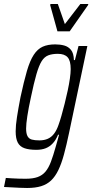

<svg xmlns="http://www.w3.org/2000/svg" viewBox="-62 -739 460 956"><path d="M73 197Q55 197 35.5 196Q16 195 -3.5 194Q-23 193 -42 192L-33 147Q-19 148 -2.5 149Q14 150 31.5 150.5Q49 151 66 151Q102 151 125.5 142.5Q149 134 164.5 115.5Q180 97 191.5 66.5Q203 36 215 -7Q218 -19 223.5 -37Q229 -55 232 -68H227Q217 -43 201.5 -26Q186 -9 166 -1Q146 7 119 7Q83 7 60 -1Q37 -9 26.5 -29Q16 -49 16 -85Q16 -114 22.5 -156Q29 -198 40 -255Q57 -334 72 -385.5Q87 -437 106 -466Q125 -495 150.5 -506.5Q176 -518 213 -518Q237 -518 257.5 -512.5Q278 -507 291.5 -490.5Q305 -474 306 -440H311L329 -510H373L282 -78Q269 -16 256.5 30Q244 76 228.5 108Q213 140 192.5 159.5Q172 179 143 188Q114 197 73 197ZM134 -40Q158 -40 176 -48Q194 -56 207 -73Q220 -90 229 -116Q236 -135 244 -163Q252 -191 260 -223Q268 -255 275 -287.5Q282 -320 286 -348Q290 -376 290 -395Q290 -437 274.5 -454Q259 -471 226 -471Q198 -471 178.5 -463.5Q159 -456 145.5 -434.5Q132 -413 119.5 -370Q107 -327 92 -255Q80 -200 74 -160.5Q68 -121 68 -99Q68 -74 75 -61Q82 -48 96.5 -44Q111 -40 134 -40ZM224 -583 188 -713 189 -719H226L261 -619L338 -719H378L376 -713L285 -583Z"/></svg>

Font: Saira ExtraCondensed Light
Style: Italic
Weight: 300
Width: 2
Italic angle: -12°
Designer: Hector Gatti with collaboration of the Omnibus-Type team
Foundry: Omnibus-Type
Version: Version 1.101